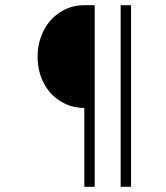

<svg xmlns="http://www.w3.org/2000/svg" viewBox="-20 -720 640 740"><path d="M485 -700V0H445V-700ZM305 -700H345V0H305V-304Q254 -304 212.5 -330Q171 -356 148 -401Q125 -446 125 -501Q125 -556 148 -601.5Q171 -647 212.5 -673.5Q254 -700 305 -700Z"/></svg>

Font: Fliege Mono Thin
Style: Regular
Weight: 100
Version: Version 0.020;Glyphs 3.3 (3306)